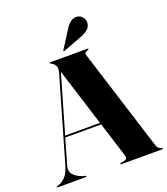

<svg xmlns="http://www.w3.org/2000/svg" viewBox="-168 -1008 976 1119"><g transform="rotate(-20 320.0 -448.5)"><path d="M175.5 -3.5Q175.5 0 171 0H-4.5Q-9 0 -9 -3.5Q-9 -6.5 -4 -8L10.5 -12.5Q29 -19 48.5 -40Q68 -61 80 -102L231.5 -625.5Q238 -649.5 232.2 -664Q226.5 -678.5 212 -687Q205 -692.5 201.8 -693.5Q198.5 -694.5 198.5 -696.5Q198.5 -700 203.5 -700H435Q440 -700 440 -696.5Q440 -693.5 426.5 -688Q417.5 -685.5 415 -680Q412.5 -674.5 417.5 -659.5L614.5 -34.5Q621 -13.5 642 -9Q648.5 -7 648.5 -3.5Q648.5 0 643.5 0H389.5Q384.5 0 384.5 -3.5Q384.5 -6 391.5 -8L412 -12.5Q425 -16 427.8 -22.8Q430.5 -29.5 426.5 -43L359 -258H136L90.5 -99.5Q80.5 -66 100.8 -44Q121 -22 157 -11.5L170 -8Q175.5 -6.5 175.5 -3.5ZM139.5 -269H355.5L243 -626.5ZM369.5 -849.5Q399.5 -897 436.5 -896.5Q459.5 -896 472.8 -879.8Q486 -863.5 486 -847.5Q485.5 -818 465.2 -802.2Q445 -786.5 420.5 -777.5L305 -734Q300.5 -732.5 299 -735Q297.5 -737.5 300 -740.5Z"/></g></svg>

Font: Fraunces 144pt S000
Style: Bold
Weight: 700
Version: Version 1.000; ttfautohint (v1.8.3)